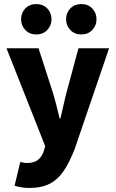

<svg xmlns="http://www.w3.org/2000/svg" viewBox="-20 -736 570 947"><path d="M125 191Q102 191 85.5 188Q69 185 52 180L80 63Q92 66 99 67Q106 68 113 68Q149 68 168.5 51.5Q188 35 196 9L203 -15L12 -498H170L236 -294Q247 -260 256 -225Q265 -190 274 -152H278Q287 -188 294.5 -223Q302 -258 312 -294L367 -498H518L348 0Q323 64 294.5 106.5Q266 149 225.5 170Q185 191 125 191ZM159 -566Q126 -566 105 -588Q84 -610 84 -641Q84 -673 105 -694.5Q126 -716 159 -716Q192 -716 213 -694.5Q234 -673 234 -641Q234 -610 213 -588Q192 -566 159 -566ZM381 -566Q348 -566 327 -588Q306 -610 306 -641Q306 -673 327 -694.5Q348 -716 381 -716Q414 -716 435 -694.5Q456 -673 456 -641Q456 -610 435 -588Q414 -566 381 -566Z"/></svg>

Font: Mada ExtraBold
Style: Regular
Weight: 800
Designer: Khaled Hosny
Version: Version 1.5